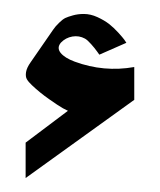

<svg xmlns="http://www.w3.org/2000/svg" viewBox="-20 -255 229 275"><path d="M172.3 -112V-159Q128.7 -151.3 87 -166.7Q72.7 -172 66.8 -179.3Q61 -186.7 67.3 -194Q74 -201 83.7 -202.7Q93.3 -204.3 101.7 -199.7Q105.3 -197.7 110.5 -191.8Q115.7 -186 119 -181.3L122.3 -176.7L161 -193.7Q160 -195.3 158 -198.2Q156 -201 149.5 -208.2Q143 -215.3 136.2 -220.7Q129.3 -226 119.5 -230.5Q109.7 -235 100 -235Q91.7 -235 84.5 -233Q77.3 -231 73.5 -229.2Q69.7 -227.3 65 -222.7Q60.3 -218 59.8 -217.3Q59.3 -216.7 56 -212.3L24 -166Q18.3 -158 17.3 -151.7Q16.3 -145.3 18.5 -141.5Q20.7 -137.7 25.7 -133Q37 -122.3 50 -113.2Q63 -104 70 -100L77.3 -96.3L16.7 -50.7V0Z"/></svg>

Font: Jomhuria
Style: Regular
Weight: 400
Designer: Arabic design by Kourosh Beigpour, Latin design by Eben Sorkin, engineering by Lasse Fister and Khaled Hosney
Version: Version 1.0010